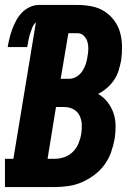

<svg xmlns="http://www.w3.org/2000/svg" viewBox="-31 -755 551 775"><path d="M-11 0V-114H23L114 -665Q104 -656 99 -643Q94 -630 90 -617Q86 -604 83.5 -591Q81 -578 79 -565H0Q3 -583 7.5 -601.5Q12 -620 18.5 -637.5Q25 -655 34.5 -672.5Q44 -690 57.5 -704Q71 -718 89 -726.5Q107 -735 126 -735H282Q311 -735 339 -729.5Q367 -724 390 -709.5Q413 -695 429.5 -673Q446 -651 453.5 -624.5Q461 -598 461.5 -569Q462 -540 458 -511Q454 -491 448 -471Q442 -451 430 -433Q418 -415 401.5 -400.5Q385 -386 365 -376Q387 -363 402.5 -343.5Q418 -324 426.5 -300Q435 -276 435.5 -249Q436 -222 432 -196Q427 -168 417.5 -141Q408 -114 391 -90.5Q374 -67 350 -49Q326 -31 299.5 -19.5Q273 -8 245 -4Q217 0 190 0ZM214 -437H248Q264 -437 278 -445.5Q292 -454 301 -467.5Q310 -481 315 -496Q320 -511 322 -526Q325 -541 325.5 -556.5Q326 -572 322 -586Q318 -600 307.5 -610.5Q297 -621 282 -621H245ZM190 -114Q210 -114 229.5 -121Q249 -128 263.5 -142.5Q278 -157 286 -176.5Q294 -196 297 -215Q300 -234 299 -253.5Q298 -273 289.5 -289.5Q281 -306 264.5 -314.5Q248 -323 228 -323H195L161 -114Z"/></svg>

Font: Iosevka Slab Heavy Oblique
Style: Regular
Weight: 900
Italic angle: -9°
Monospace: yes
Designer: Belleve Invis
Foundry: Belleve Invis
Version: Version 11.1.1; ttfautohint (v1.8.3)